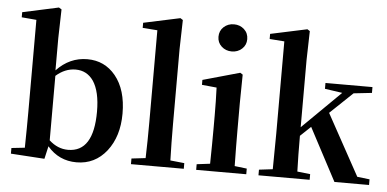

<svg xmlns="http://www.w3.org/2000/svg" viewBox="-54 -926 2114 1050"><g transform="rotate(5 1003.0 -401.5)"><path d="M242 -91Q289 -48 346 -48Q486 -48 486 -270Q486 -380 448 -437Q412 -489 350 -489Q292 -489 242 -445ZM240 -475Q312 -551 409 -551Q504 -551 564 -478Q626 -402 626 -271Q626 -146 563 -65Q499 16 398 16Q301 16 238 -58L222 12L37 0V-31L110 -39Q112 -155 112 -235V-741L31 -748V-776L229 -819L244 -810L240 -651Z M986 -31V0H696V-31L773 -40Q776 -135 776 -235V-742L695 -748V-776L896 -819L910 -810L906 -651V-235Q906 -135 909 -39Z M1135 -683Q1112 -704 1112 -736Q1112 -769 1135 -790Q1158 -811 1191 -811Q1224 -811 1247 -790Q1270 -769 1270 -736Q1270 -704 1247 -683Q1224 -662 1191 -662Q1158 -662 1135 -683ZM1329 -31V0H1054V-31L1127 -40Q1129 -154 1129 -235V-306Q1129 -383 1126 -458L1045 -466V-493L1248 -550L1262 -541L1260 -385V-235Q1260 -153 1262 -39Z M2003 -31V0H1813L1660 -289L1603 -235Q1603 -125 1606 -39L1677 -31V0H1396V-31L1471 -40Q1473 -156 1473 -235V-742L1392 -748V-776L1593 -819L1607 -810L1603 -651V-282L1813 -489L1717 -503V-535H1975V-503L1875 -492L1751 -374L1935 -39Z"/></g></svg>

Font: Source Han Serif SC
Style: Bold
Weight: 700
Designer: Ryoko NISHIZUKA  (kana & ideographs); Frank Grießhammer (Latin, Greek & Cyrillic); Wenlong ZHANG  (bopomofo); Sandoll Co
Foundry: Adobe Systems Incorporated
Version: Version 1.001 October 20, 2017